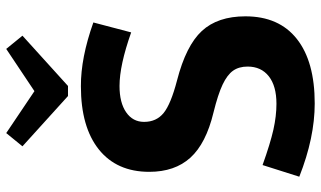

<svg xmlns="http://www.w3.org/2000/svg" viewBox="-220 -768 996 595"><g transform="rotate(-90 277.5 -471.0)"><path d="M121.1 -898.9 162.1 -949.2 292 -861.8 422.9 -949.2 463.9 -898.9 308.1 -757.8H276.9ZM504.9 -679.2 474.1 -562Q372.1 -598.1 308.1 -598.1Q256.3 -598.1 226.6 -577.6Q196.8 -557.1 196.8 -522Q196.8 -483.9 224.4 -461.4Q252 -439 325.2 -419.9Q433.1 -392.1 478.5 -343Q523.9 -293.9 523.9 -208Q523.9 -104 453.9 -48.6Q383.8 6.8 253.9 6.8Q147.9 6.8 26.9 -41L63 -154.8Q129.9 -130.9 172.4 -121.3Q214.8 -111.8 252.9 -111.8Q308.1 -111.8 338.1 -135.5Q368.2 -159.2 368.2 -201.2Q368.2 -228 355.5 -246.1Q342.8 -264.2 312.5 -278.6Q282.2 -293 225.1 -307.1Q129.9 -330.1 85.9 -378.4Q42 -426.8 42 -505.9Q42 -606.9 111.6 -662.4Q181.2 -717.8 307.1 -717.8Q395 -718.3 504.9 -679.2Z"/></g></svg>

Font: Sarala
Style: Bold
Weight: 700
Designer: Andres Torresi
Foundry: Huerta Tipografica
Version: Version 1.004;PS 001.003;hotconv 1.0.70;makeotf.lib2.5.58329